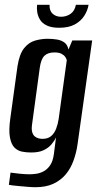

<svg xmlns="http://www.w3.org/2000/svg" viewBox="-20 -663 409 802"><path d="M128 119Q115 119 97 117.5Q79 116 62 114.5Q45 113 32.5 111.5Q20 110 17 109L24 58Q37 60 61 62.5Q85 65 103 65Q115 65 130.5 63Q146 61 161.5 53Q177 45 189 28Q201 11 205 -19L214 -89Q207 -74 194.5 -59.5Q182 -45 162 -35.5Q142 -26 110 -26Q91 -26 72.5 -29.5Q54 -33 40.5 -46.5Q27 -60 21.5 -89Q16 -118 23 -168L53 -386Q61 -437 80.5 -461.5Q100 -486 126.5 -493.5Q153 -501 178 -501Q199 -501 217.5 -498Q236 -495 249 -485.5Q262 -476 266 -456L282 -494H365L304 -61Q299 -25 287 8Q275 41 254.5 65.5Q234 90 203 104.5Q172 119 128 119ZM157 -83Q180 -83 193.5 -94.5Q207 -106 214.5 -125.5Q222 -145 225 -166L259 -412Q257 -419 252 -426Q247 -433 236.5 -438.5Q226 -444 207 -444Q180 -444 165.5 -430Q151 -416 146 -379L114 -144Q111 -123 114.5 -111Q118 -99 125.5 -93Q133 -87 141.5 -85Q150 -83 157 -83ZM227 -547Q195 -547 175.5 -556.5Q156 -566 147 -581Q138 -596 135.5 -612.5Q133 -629 135 -643H187Q186 -618 200 -605.5Q214 -593 235 -593Q257 -593 274.5 -605Q292 -617 297 -643H350Q346 -619 332 -597Q318 -575 292.5 -561Q267 -547 227 -547Z"/></svg>

Font: Alumni Sans Thin SemiBold
Style: Italic
Weight: 600
Italic angle: -8°
Version: Version 1.016